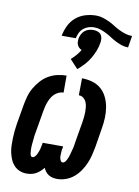

<svg xmlns="http://www.w3.org/2000/svg" viewBox="-94 -910 709 980"><g transform="rotate(10 261.0 -420.0)"><path d="M272 8Q260 8 248.5 5.5Q237 3 227.5 -3Q218 -9 211 -18Q204 -27 200 -37Q192 -27 182 -18Q172 -9 161 -3Q150 3 137.5 5.5Q125 8 113 8Q94 8 77 1Q60 -6 48 -19Q36 -32 29 -48.5Q22 -65 18 -83Q14 -101 13.5 -119.5Q13 -138 13.5 -157Q14 -176 16 -195.5Q18 -215 21 -234L38 -333Q42 -356 48.5 -379.5Q55 -403 67.5 -424.5Q80 -446 97 -465Q114 -484 135.5 -496.5Q157 -509 181 -514.5Q205 -520 228 -520V-432Q216 -432 203.5 -426.5Q191 -421 181.5 -412Q172 -403 165.5 -391.5Q159 -380 154.5 -368Q150 -356 147 -343.5Q144 -331 142 -319L125 -219Q124 -212 122.5 -204.5Q121 -197 120 -190Q119 -183 118.5 -175.5Q118 -168 117 -160.5Q116 -153 115.5 -145.5Q115 -138 114.5 -131Q114 -124 114.5 -116.5Q115 -109 115.5 -102Q116 -95 118.5 -87.5Q121 -80 129 -80Q136 -80 141.5 -86.5Q147 -93 150.5 -100Q154 -107 156.5 -114Q159 -121 161 -128Q163 -135 164 -142Q165 -149 167 -156V-161H273V-156Q271 -149 270 -142Q269 -135 269 -127.5Q269 -120 268.5 -113Q268 -106 269.5 -99.5Q271 -93 274.5 -86.5Q278 -80 285 -80Q292 -80 297 -86Q302 -92 305 -98Q308 -104 310.5 -110.5Q313 -117 315 -123.5Q317 -130 318.5 -136.5Q320 -143 322 -149.5Q324 -156 325.5 -162.5Q327 -169 328 -175.5Q329 -182 330 -188.5Q331 -195 332 -201L349 -301Q351 -314 352.5 -327.5Q354 -341 354 -354Q354 -367 352.5 -380Q351 -393 346 -404.5Q341 -416 331 -424Q321 -432 307 -432L308 -520Q336 -520 362 -512.5Q388 -505 407.5 -488Q427 -471 438.5 -447Q450 -423 454.5 -396.5Q459 -370 458 -342Q457 -314 452 -286L436 -187Q432 -165 426.5 -143Q421 -121 412 -100Q403 -79 389.5 -59Q376 -39 357.5 -23.5Q339 -8 316.5 0Q294 8 272 8ZM168 -716Q173 -743 185.5 -769Q198 -795 220 -813.5Q242 -832 269.5 -840Q297 -848 324 -848Q343 -848 360 -842.5Q377 -837 393 -829.5Q409 -822 423.5 -812.5Q438 -803 453.5 -795.5Q469 -788 486 -782.5Q503 -777 522 -777L512 -716Q494 -716 478 -721.5Q462 -727 447 -734.5Q432 -742 418.5 -751Q405 -760 389.5 -768Q374 -776 358 -781.5Q342 -787 324 -787Q310 -787 295.5 -782.5Q281 -778 269 -768Q257 -758 250.5 -744Q244 -730 241 -716ZM276 -562 234 -607Q248 -619 260 -633Q272 -647 281 -662Q273 -665 267.5 -670.5Q262 -676 258.5 -683Q255 -690 254.5 -698.5Q254 -707 255 -716Q257 -727 262.5 -738.5Q268 -750 277.5 -758Q287 -766 299 -769.5Q311 -773 322 -773Q333 -773 344 -769.5Q355 -766 361.5 -758Q368 -750 369.5 -738.5Q371 -727 369 -716Q366 -694 357.5 -672.5Q349 -651 337.5 -631.5Q326 -612 310 -594.5Q294 -577 276 -562Z"/></g></svg>

Font: Iosevka Extrabold
Style: Italic
Weight: 800
Italic angle: -9°
Monospace: yes
Designer: Belleve Invis
Foundry: Belleve Invis
Version: Version 32.5.0; ttfautohint (v1.8.4)